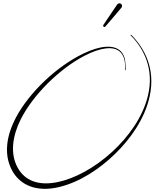

<svg xmlns="http://www.w3.org/2000/svg" viewBox="-20 -968 998 1188"><path d="M719.1 -947.7C719.1 -947.7 718.9 -947.7 718.9 -947.7C714.4 -947.7 708.5 -944.8 705.8 -941.2C702.8 -937.2 695.3 -925.9 684.2 -909.5C675 -896 664.6 -880.6 655.4 -867C644.6 -851 636.8 -839.4 630.3 -829.6C624.4 -820.7 621.6 -816.1 620.5 -814.8C620.6 -814.8 619.9 -813.9 619.9 -813.9C619.8 -813.8 619.6 -813.5 619.7 -813.6C618.8 -812.5 618.1 -810.3 618.1 -808.9C618.1 -804.6 621.6 -801.1 625.9 -801.1C628 -801.1 630.8 -802.5 632.1 -804.2C632 -804 632.5 -804.6 632.3 -804.4C632.3 -804.5 633 -805.3 633 -805.3C634 -806.7 637.6 -810.6 644.7 -818.7C652.3 -827.4 661.6 -838.2 674.1 -852.8C684.4 -865 698.6 -881.7 707.3 -892C720.3 -907.2 728.8 -917.3 732 -921.5C733.8 -923.9 735.3 -928.3 735.3 -931.3C735.3 -940.2 728 -947.6 719.1 -947.7ZM788 -750.7C788 -748.1 796 -741.6 797.6 -739.9C869.7 -664 934.7 -540.4 895.5 -376.3C862.7 -239.3 770.7 -117.6 675.6 -30C564.8 72 440 137.7 336.2 158.8C211.9 184 132.6 146 90.5 71.6C39.3 -18.9 59 -131.3 108.4 -229.8C182.6 -377.6 343.8 -540.1 502.5 -622.8C552.5 -648.9 597.4 -664.1 634.4 -668.5C723.8 -679.1 761 -625.2 752.9 -534.7C752.9 -534.6 752.9 -534.6 752.9 -534.5C752.9 -533.7 753.6 -533 754.4 -533C762.1 -533 754.1 -597.1 752.7 -603.1C740.3 -654.7 701 -683.7 633.5 -678.5C594.5 -675.5 547.7 -661.4 495.7 -636.4C328.4 -556 161.7 -395.6 80.6 -244.3C48.4 -184.1 30.2 -127.1 24.8 -74.5C17.4 -1.3 35.3 55.8 62.1 99.2C109.9 176.4 204.8 222.1 343 190C476 159.1 598.7 74.5 690.4 -14.3C785.1 -105.9 876.1 -231.7 906.5 -373.8C943.5 -547.2 870.6 -673.8 792 -752.4C791.6 -752.8 790.9 -753.1 790.3 -753.1C789 -753.1 788 -752 788 -750.7Z"/></svg>

Font: Sinatra
Style: Regular
Weight: 400
Designer: Fahmi
Version: Version 0.1